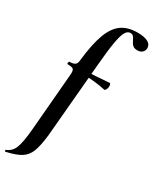

<svg xmlns="http://www.w3.org/2000/svg" viewBox="-277 -793 924 1135"><g transform="rotate(30 185.0 -225.5)"><path d="M398 -675Q398 -658 386 -646Q374 -634 352 -634Q332 -634 321 -643.5Q310 -653 302 -671Q294 -688 287 -695.5Q280 -703 267 -703Q247 -703 234 -679.5Q221 -656 211.5 -600Q202 -544 193 -439L149 64Q140 142 124.5 180.5Q109 219 76.5 239.5Q44 260 -22 275Q-26 276 -27.5 270.5Q-29 265 -27 264Q10 251 25.5 212.5Q41 174 49 84L82 -306L83 -324Q83 -345 74 -351Q65 -357 36 -357Q34 -357 34 -363Q34 -367 35.5 -371Q37 -375 39 -375Q67 -375 78 -384.5Q89 -394 90 -418Q103 -532 127.5 -598.5Q152 -665 194 -695.5Q236 -726 303 -726Q349 -726 373.5 -713Q398 -700 398 -675ZM316 -366Q316 -354 310 -343.5Q304 -333 299 -335Q226 -351 151 -351V-377Q202 -377 308 -386Q311 -387 313.5 -380.5Q316 -374 316 -366Z"/></g></svg>

Font: Cormorant SC
Style: Bold
Weight: 700
Designer: Christian Thalmann (Catharsis Fonts)
Foundry: Catharsis Fonts
Version: Version 4.000